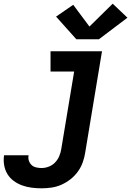

<svg xmlns="http://www.w3.org/2000/svg" viewBox="-92 -808 712 1041"><path d="M133 213Q106 213 79 209.5Q52 206 27.5 197Q3 188 -17.5 173Q-38 158 -51.5 136Q-65 114 -69.5 87.5Q-74 61 -70 34Q-70 34 -69.5 34Q-69 34 -69 34H63Q63 34 63 34Q63 34 63 34Q60 49 64.5 63Q69 77 79 86.5Q89 96 103.5 99.5Q118 103 133 103Q153 103 172.5 95.5Q192 88 206.5 73Q221 58 229 39Q237 20 240 1L310 -420H182V-530H461L370 19Q366 46 356.5 72.5Q347 99 330 122.5Q313 146 290 164Q267 182 241 193.5Q215 205 187.5 209Q160 213 133 213ZM322 -595 212 -718 305 -782 393 -664 519 -788 599 -712 444 -595Z"/></svg>

Font: Iosevka Curly Slab XBdExObl
Style: Regular
Weight: 800
Width: 7
Italic angle: -9°
Monospace: yes
Designer: Belleve Invis
Foundry: Belleve Invis
Version: Version 11.1.0; ttfautohint (v1.8.3)